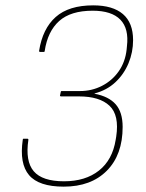

<svg xmlns="http://www.w3.org/2000/svg" viewBox="-20 -686 546 717"><path d="M218 11Q125 11 88.5 -32Q52 -75 65 -164Q65 -168 68 -168H82Q86 -168 86 -164Q74 -84 106 -46.5Q138 -9 219 -9Q299 -9 349.5 -49Q400 -89 412 -164L414 -176Q426 -256 389 -291Q352 -326 275 -326H208Q204 -326 204 -329L207 -343Q207 -346 210 -346H279Q323 -346 361 -365.5Q399 -385 423.5 -420Q448 -455 453 -502L454 -513Q462 -579 429.5 -612.5Q397 -646 326 -646Q244 -646 201 -607.5Q158 -569 147 -496Q147 -492 143 -492H130Q126 -492 126 -496Q139 -579 188 -622.5Q237 -666 328 -666Q401 -666 439 -633.5Q477 -601 477 -536Q477 -491 460 -450Q443 -409 411 -379Q379 -349 333 -337V-336Q386 -326 412 -296.5Q438 -267 438 -212Q438 -108 379 -48.5Q320 11 218 11Z"/></svg>

Font: Sofia Sans Semi Condensed Thin
Style: Italic
Weight: 250
Italic angle: -9°
Version: Version 4.100